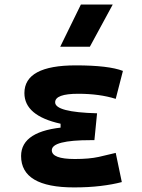

<svg xmlns="http://www.w3.org/2000/svg" viewBox="-20 -815 626 845"><path d="M305.7 9.8Q72.8 9.8 72.8 -128.4Q72.8 -241.2 273.9 -255.9L407.2 -316.4L395.5 -198.2H379.9Q208 -198.2 208 -153.8Q208 -115.2 309.6 -115.2Q373 -115.2 414.8 -124.5Q456.5 -133.8 489.3 -142.1L516.1 -13.7Q475.6 -2.9 422.6 3.4Q369.6 9.8 305.7 9.8ZM246.6 -210.4V-270.5Q87.4 -305.7 87.4 -405.3Q87.4 -527.3 313.5 -527.3Q458 -527.3 521 -502.9L489.3 -379.9Q418.5 -402.3 324.2 -402.3Q222.7 -402.3 222.7 -364.7Q222.7 -321.3 407.2 -316.4L395.5 -198.2ZM245.1 -609.4 335.9 -794.9H476.1L375.5 -609.4Z"/></svg>

Font: Cascadia Code
Style: Regular
Weight: 400
Monospace: yes
Designer: Aaron Bell
Foundry: Saja Typeworks
Version: Version 2106.017